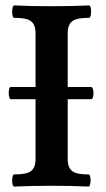

<svg xmlns="http://www.w3.org/2000/svg" viewBox="-20 -686 393 709"><path d="M317.4 -364.7Q320.8 -364.7 323 -357.7Q325.2 -350.6 325.2 -341.8Q325.2 -333 323 -326.4Q320.8 -319.8 316.9 -319.8H230V-99.1Q230 -75.7 238.3 -63.2Q246.6 -50.8 262.9 -46.4Q279.3 -42 307.1 -42Q310.5 -42 312.5 -35.6Q314.5 -29.3 314.5 -20Q314.5 -10.7 312.5 -3.9Q310.5 2.9 307.1 2.9Q238.3 0 169.9 0Q101.1 0 32.2 2.9Q28.8 2.9 26.9 -3.4Q24.9 -9.8 24.9 -19Q24.9 -28.3 26.9 -35.2Q28.8 -42 32.2 -42Q60.5 -42 77.4 -46.4Q94.2 -50.8 102.8 -63.2Q111.3 -75.7 111.3 -99.1V-319.8H19Q16.1 -319.8 14.2 -326.9Q12.2 -334 12.2 -343.3Q12.2 -352.1 14.2 -358.4Q16.1 -364.7 19 -364.7H111.3V-563Q111.3 -586.4 102.8 -598.9Q94.2 -611.3 77.4 -615.7Q60.5 -620.1 32.2 -620.1Q28.8 -620.1 26.9 -626.7Q24.9 -633.3 24.9 -642.6Q24.9 -652.3 26.9 -659.2Q28.8 -666 32.2 -666Q87.9 -663.1 170.9 -663.1Q253.9 -663.1 309.1 -666Q312.5 -666 314.5 -659.4Q316.4 -652.8 316.4 -643.6Q316.4 -634.3 314.5 -627.2Q312.5 -620.1 309.1 -620.1Q280.8 -620.1 263.9 -615.7Q247.1 -611.3 238.5 -598.9Q230 -586.4 230 -563V-364.7Z"/></svg>

Font: JuniusX
Style: Bold
Weight: 700
Designer: Peter S. Baker
Foundry: Briery Creek Software
Version: Version 1.004